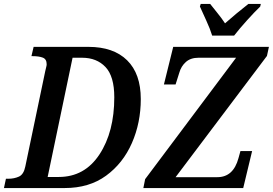

<svg xmlns="http://www.w3.org/2000/svg" viewBox="-35 -951 1380 971"><path d="M-15 0H292Q416 0 501.5 -62.5Q587 -125 632 -227.5Q677 -330 677 -450Q677 -578 608 -646Q539 -714 412 -714H135L124 -667H130Q162 -667 181.5 -659.5Q201 -652 201 -626Q201 -620 199 -613Q197 -606 194 -592L93 -109Q85 -69 61 -58Q37 -47 7 -47H-5ZM206 -56 332 -659H380Q454 -659 498.5 -612Q543 -565 543 -459Q543 -284 468 -170Q393 -56 262 -56ZM690 0H1195L1240 -187H1181L1171 -151Q1145 -55 1064 -55H853L1315 -668L1325 -714H841L794 -524H853L872 -584Q881 -616 905 -637.5Q929 -659 969 -659H1159L699 -45ZM1038 -771H1149Q1177 -807 1214.5 -848.5Q1252 -890 1281 -918L1284 -931H1221Q1195 -911 1162 -883.5Q1129 -856 1103 -833Q1086 -859 1065.5 -884Q1045 -909 1028 -931H980L976 -918Q988 -891 1008 -847.5Q1028 -804 1038 -771Z"/></svg>

Font: Noto Serif SemiCondensed Semi
Style: Italic
Weight: 600
Width: 4
Italic angle: -12°
Designer: Monotype Design Team
Foundry: Monotype Imaging Inc.
Version: Version 1.901